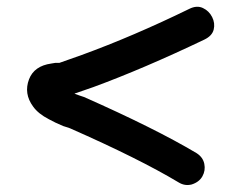

<svg xmlns="http://www.w3.org/2000/svg" viewBox="-20 -546 704 562"><path d="M541 -6Q563 -13 572.5 -30Q582 -47 578 -66.5Q574 -86 555 -98Q434 -170 226 -262Q222 -263 214 -266L200 -271L198 -272L253 -291Q400 -345 578 -430Q601 -441 605.5 -459.5Q610 -478 601 -496Q592 -514 574 -522.5Q556 -531 534 -520Q370 -440 219 -385L154 -362H149Q148 -362 146 -362Q144 -362 142 -362Q137 -361 130 -360Q80 -353 65 -314Q49 -272 77 -234Q92 -213 123 -197Q141 -187 165 -177L181 -172L186 -170Q388 -81 503 -12Q521 -1 541 -6Z"/></svg>

Font: Balsamiq Sans
Style: Regular
Weight: 400
Designer: Michael Angeles
Foundry: Balsamiq SRL
Version: Version 1.020; ttfautohint (v1.8.4.7-5d5b);gftools[0.9.26]